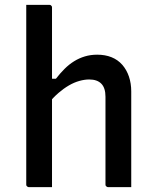

<svg xmlns="http://www.w3.org/2000/svg" viewBox="-20 -770 640 790"><path d="M99 0Q96 0 93.5 -1.5Q91 -3 89.5 -5Q88 -7 88 -11Q88 -91 88 -171Q88 -251 88 -331.5Q88 -412 88 -492Q88 -572 88 -651Q88 -682 88 -707.5Q88 -733 88 -750Q106 -750 122 -750Q138 -750 153 -750Q168 -750 183 -750Q187 -750 189 -748.5Q191 -747 192.5 -745Q194 -743 194 -739Q194 -647 194 -554.5Q194 -462 194 -369.5Q194 -277 194 -184.5Q194 -92 194 0Q177 0 162 0Q147 0 131.5 0Q116 0 99 0ZM178 -343V-446H210Q227 -468 245.5 -486.5Q264 -505 285 -518Q306 -531 329.5 -538Q353 -545 380 -545Q413 -545 439 -534.5Q465 -524 483 -503.5Q501 -483 510.5 -455Q520 -427 520 -394Q520 -346 520 -297Q520 -248 520 -199.5Q520 -151 520 -102Q520 -76 520 -50.5Q520 -25 520 0Q495 0 473 0Q451 0 425 0Q422 0 419.5 -1.5Q417 -3 415.5 -5Q414 -7 414 -11Q414 -71 414 -131Q414 -191 414 -251.5Q414 -312 414 -372Q414 -408 397 -425.5Q380 -443 347 -443Q328 -443 306.5 -437Q285 -431 263.5 -418.5Q242 -406 220.5 -387.5Q199 -369 178 -343Z"/></svg>

Font: Recursive Medium
Style: Regular
Weight: 500
Version: Version 1.085